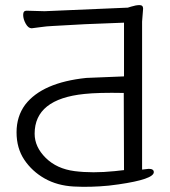

<svg xmlns="http://www.w3.org/2000/svg" viewBox="-20 -719 669 754"><path d="M467 -630 314 -624 188 -617Q163 -616 139.5 -612.5Q116 -609 105 -608H104Q91 -608 81 -626Q71 -644 71 -660.5Q71 -677 84 -677L155 -675L482 -689Q487 -691 495 -693Q514 -699 528 -699Q542 -699 542 -685L538 -634V-53L564 -56Q584 -56 584 -43Q584 -15 446 5L407 10Q335 17 270 13.5Q205 10 155.5 -18Q106 -46 75.5 -91.5Q45 -137 45 -199.5Q45 -262 79 -308Q146 -395 319 -413L467 -419ZM467 -51 466 -354Q366 -356 311 -350Q116 -330 116 -194Q116 -142 159.5 -99Q203 -56 273 -47Q343 -38 431 -47Z"/></svg>

Font: QiushuiShotai
Style: Regular
Weight: 600
Designer: Fontworks Inc.
Foundry: Fontworks Inc.
Version: Version 1.250